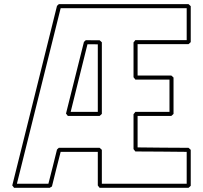

<svg xmlns="http://www.w3.org/2000/svg" viewBox="-20 -896 978 926"><path d="M451.7 -1.5V-163.6H272.5Q261.7 -121.6 251.2 -80.1Q240.7 -38.6 230.5 3.4Q228 4.9 225.3 6.3Q222.7 7.8 220.2 9.8H47.9Q45.4 6.8 43.5 3.9Q41.5 1 39.1 -1.5Q93.3 -218.3 147.2 -434.8Q201.2 -651.4 254.9 -867.7Q257.3 -870.1 259.3 -871.8Q261.2 -873.5 263.7 -876H889.2Q892.1 -873.5 894.8 -871.1Q897.5 -868.7 899.9 -866.2V-692.9Q897.5 -690.4 894.8 -688Q892.1 -685.5 889.2 -683.1H643.6V-531.7H806.2Q809.1 -529.3 811.8 -526.9Q814.5 -524.4 816.9 -522V-346.7Q814.5 -344.2 811.8 -341.8Q809.1 -339.4 806.2 -336.9H643.6V-185.1Q705.6 -184.1 766.6 -183.8Q827.6 -183.6 889.2 -183.1Q892.1 -180.7 894.8 -178.2Q897.5 -175.8 899.9 -173.3V0Q897.5 2.4 894.8 4.9Q892.1 7.3 889.2 9.8H460.4ZM471.2 -9.8H880.4V-163.6Q817.9 -164.6 756.6 -164.8Q695.3 -165 632.8 -165.5Q630.4 -168.5 628.4 -171.4Q626.5 -174.3 624 -176.8V-345.2Q626.5 -347.7 628.4 -350.6Q630.4 -353.5 632.8 -356.4H797.4V-512.2H632.8Q630.4 -515.1 628.4 -518.1Q626.5 -521 624 -523.4V-691.4Q626.5 -693.8 628.4 -696.8Q630.4 -699.7 632.8 -702.6H880.4V-856.4H272.5L61.5 -9.8H213.4Q224.1 -51.3 234.4 -92.3Q244.6 -133.3 254.9 -174.8Q257.3 -177.2 259.3 -179Q261.2 -180.7 263.7 -183.1H460.4Q463.4 -180.7 466.1 -178.2Q468.8 -175.8 471.2 -173.3ZM393.6 -702.1Q410.6 -702.1 427.2 -701.9Q443.8 -701.7 460.4 -701.7Q463.4 -699.2 466.1 -696.8Q468.8 -694.3 471.2 -691.9V-346.7Q468.8 -344.2 466.1 -341.8Q463.4 -339.4 460.4 -336.9H307.1Q304.7 -339.8 302.7 -342.8Q300.8 -345.7 298.3 -348.1L384.8 -693.8ZM451.7 -682.1Q439 -682.6 426.8 -682.6Q414.6 -682.6 401.9 -682.6Q381.3 -600.6 361.3 -519.5Q341.3 -438.5 320.8 -356.4H451.7Z"/></svg>

Font: Preussische VI 9 Linie
Style: Regular
Weight: 400
Designer: Peter Wiegel
Foundry: Peter Wiegel
Version: Version 1.000 2009 initial release